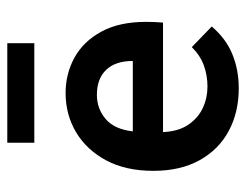

<svg xmlns="http://www.w3.org/2000/svg" viewBox="-96 -584 691 540"><g transform="rotate(-90 250.0 -314.5)"><path d="M271 11Q204 11 151.5 -17Q99 -45 69 -99Q39 -153 39 -229Q39 -307 68.5 -362Q98 -417 147.5 -446.5Q197 -476 258 -476Q312 -476 357.5 -451Q403 -426 430.5 -375.5Q458 -325 458 -250Q458 -240 457.5 -226Q457 -212 456 -202H148Q150 -158 169 -130.5Q188 -103 216 -90Q244 -77 276 -77Q307 -77 335 -87Q363 -97 387 -121L445 -65Q411 -25 367 -7Q323 11 271 11ZM150 -287H348Q348 -336 323 -362Q298 -388 253 -388Q214 -388 185 -363.5Q156 -339 150 -287ZM118 -564V-640H398V-564Z"/></g></svg>

Font: Inconsolata
Style: Bold
Weight: 700
Monospace: yes
Designer: Raph Levien, Cyreal, Brenton Simpson
Foundry: Raph Levien, Cyreal, Google
Version: Version 3.100; ttfautohint (v1.8.4.7-5d5b)